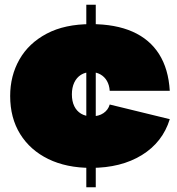

<svg xmlns="http://www.w3.org/2000/svg" viewBox="-20 -792 750 812"><path d="M345 -772H385V0H345ZM698 -288Q668 -190.5 580 -136.2Q492 -82 365 -82Q261 -82 184.2 -119.5Q107.5 -157 65.2 -225.2Q23 -293.5 23 -386Q23 -471.5 62.2 -540.5Q101.5 -609.5 177.8 -649.8Q254 -690 365 -690Q468.5 -690 540.8 -658Q613 -626 652.8 -563.2Q692.5 -500.5 698 -408H444Q442.5 -432 432.2 -449.8Q422 -467.5 404.8 -477.2Q387.5 -487 365 -487Q340.5 -487 322.2 -475.5Q304 -464 294 -442.8Q284 -421.5 284 -393Q284 -364 294 -343.2Q304 -322.5 322.8 -311.2Q341.5 -300 368 -300Q397.5 -300 417.5 -313.5Q437.5 -327 444 -350Z"/></svg>

Font: Hepta Slab Black
Style: Regular
Weight: 900
Designer: Michael LaGattuta
Foundry: Michael LaGattuta
Version: Version 1.102